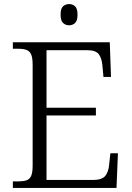

<svg xmlns="http://www.w3.org/2000/svg" viewBox="-20 -921 646 941"><path d="M43 0V-32H70Q93 -32 109 -37Q125 -42 132.5 -58.5Q140 -75 140 -109V-603Q140 -638 132.5 -654.5Q125 -671 109.5 -676.5Q94 -682 70 -682H43V-714H518L524 -544H487L482 -599Q479 -636 464 -655.5Q449 -675 407 -675H208V-393H450V-355H208V-39H436Q479 -39 495.5 -58.5Q512 -78 515 -115L521 -170H558L551 0ZM319 -797Q301 -797 289 -808.5Q277 -820 277 -849Q277 -879 289 -890Q301 -901 319 -901Q336 -901 348 -890Q360 -879 360 -849Q360 -820 348 -808.5Q336 -797 319 -797Z"/></svg>

Font: Noto Serif Kannada Light
Style: Regular
Weight: 300
Version: Version 2.003